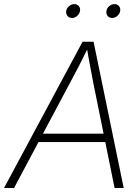

<svg xmlns="http://www.w3.org/2000/svg" viewBox="-45 -935 698 955"><path d="M-24.9 0 365.7 -727.5H420.4L570.3 0H524.9L419.4 -521Q412.1 -560.1 403.3 -605.7Q394.5 -651.4 385.3 -708H398.4Q370.6 -651.9 347.4 -606.4Q324.2 -561 302.2 -521L24.9 0ZM129.9 -228.5 136.7 -270H498L491.2 -228.5ZM512.7 -845.7Q498.5 -845.7 490.2 -856Q481.9 -866.2 484.4 -880.4Q486.3 -894.5 498.3 -904.5Q510.3 -914.6 524.4 -914.6Q538.6 -914.6 546.9 -904.5Q555.2 -894.5 552.7 -880.4Q550.3 -866.2 538.6 -856Q526.9 -845.7 512.7 -845.7ZM313 -845.7Q298.8 -845.7 290.5 -856Q282.2 -866.2 284.2 -880.4Q286.6 -894.5 298.6 -904.5Q310.5 -914.6 324.7 -914.6Q338.9 -914.6 347.2 -904.5Q355.5 -894.5 353 -880.4Q350.6 -866.2 338.9 -856Q327.1 -845.7 313 -845.7Z"/></svg>

Font: Inter 24pt ExtraLight
Style: Italic
Weight: 250
Italic angle: -9.3988°
Version: Version 4.001;git-66647c0bb